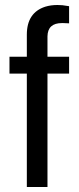

<svg xmlns="http://www.w3.org/2000/svg" viewBox="-20 -752 318 772"><path d="M257.8 -523.9V-456.1H170.9V0H87.9V-456.1H18.1V-523.9H87.9V-612.8Q87.9 -701.2 162.1 -725.1Q184.1 -731.9 210.9 -731.9L231 -731L257.8 -727.1V-658.2L232.9 -659.2H229Q171.9 -659.2 170.9 -606V-523.9Z"/></svg>

Font: SolaimanLipiNormal
Style: Normal
Weight: 400
Designer: Solaiman Karim
Version: Version 1.6.1 ; ttfautohint (v1.5.65-e2d9)